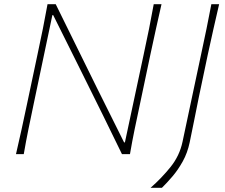

<svg xmlns="http://www.w3.org/2000/svg" viewBox="-20 -733 1072 913"><path d="M56 0Q70.5 -61 82.5 -117.2Q94.5 -173.5 108.5 -238.5L158 -472.5Q172.5 -539.5 183.8 -596Q195 -652.5 206 -713H245Q347.5 -504 441 -315L570 -56H574L663 -473Q677.5 -540 688.8 -596.2Q700 -652.5 711 -713H748Q734 -653 721.8 -596.5Q709.5 -540 695 -473L645.5 -238Q631.5 -173 620 -117Q608.5 -61 598 0H560Q517.5 -88 469.5 -185.2Q421.5 -282.5 363 -400L233 -661H229L140 -238Q126 -172 114.8 -116.5Q103.5 -61 93 0ZM696 160Q748.5 114 791.2 60.8Q834 7.5 848 -59L886 -238L936 -473Q950.5 -540 962 -596.2Q973.5 -652.5 985 -713H1022Q1008 -652.5 995.2 -596.2Q982.5 -540 968 -473L925.5 -271Q913 -211 902.8 -158Q892.5 -105 882 -56Q871.5 -6 849 34.5Q826.5 75 799.8 106.2Q773 137.5 750 160Z"/></svg>

Font: Commissioner Flair Thin
Style: Italic
Weight: 100
Italic angle: -12°
Designer: Kostas Bartsokas
Foundry: Kostas Bartsokas
Version: Version 1.000; ttfautohint (v1.8.3)